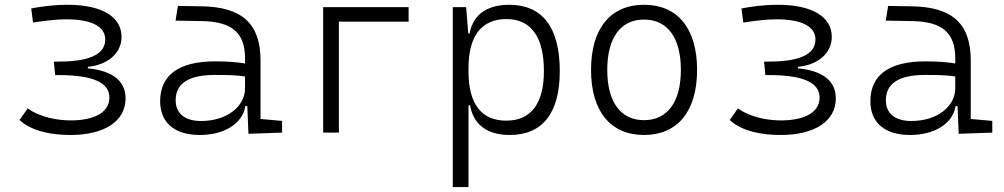

<svg xmlns="http://www.w3.org/2000/svg" viewBox="-20 -547 4142 792"><path d="M270 9.8C411.6 9.8 498 -47.4 498 -141.1C498 -211.4 446.8 -254.9 342.3 -265.1V-271.5C420.9 -278.3 481.4 -325.7 481.4 -394.5C481.4 -478.5 399.4 -527.3 258.8 -527.3C198.2 -527.3 147.9 -519.5 108.9 -512.2L116.2 -454.1C164.6 -460.9 206.1 -467.3 254.4 -467.3C353.5 -467.3 414.1 -439.5 414.1 -384.3C414.1 -334.5 371.1 -293 223.1 -293H202.1L207.5 -237.3H221.7C363.3 -237.3 431.2 -206.5 431.2 -144.5C431.2 -75.7 354 -50.3 272.9 -50.3C219.2 -50.3 146.5 -62 94.2 -100.1L60.5 -51.8C113.3 -3.4 197.3 9.8 270 9.8Z M1004.9 4.9 1143.6 0V-48.3L1054.7 -56.2V-297.4C1054.7 -448.7 979.5 -518.6 810.5 -521L713.9 -522.5L704.1 -461.9L814 -460C936 -457.5 990.7 -412.6 990.7 -307.1V-285.2C957 -291 914.1 -293.9 867.7 -293.9C718.3 -293.9 640.6 -237.8 640.6 -129.4C640.6 -41 700.2 9.8 804.2 9.8C905.3 9.8 980.5 -37.1 992.2 -109.4H1000ZM990.7 -231.4V-182.6C990.7 -108.9 917.5 -47.9 809.6 -47.9C742.7 -47.9 704.6 -78.6 704.6 -133.3C704.6 -203.1 758.3 -237.8 865.7 -237.8C906.2 -237.8 952.6 -237.8 990.7 -231.4Z M1313 0H1377.9V-457.5H1665.5V-517.6H1313Z M1847.7 224.6H1912.6V-112.8H1918.9C1932.1 -36.6 1985.8 9.8 2082.5 9.8C2218.3 9.8 2289.1 -80.6 2289.1 -253.9C2289.1 -433.6 2217.8 -527.3 2080.6 -527.3C1988.3 -527.3 1930.7 -485.8 1917 -408.7H1911.6L1902.8 -517.6H1847.7ZM1912.6 -251V-266.1C1912.6 -398.9 1966.3 -468.3 2068.8 -468.3C2170.9 -468.3 2223.6 -395 2223.6 -253.9C2223.6 -119.6 2170.4 -49.3 2068.4 -49.3C1965.8 -49.3 1912.6 -118.7 1912.6 -251Z M2636.7 9.8C2774.9 9.8 2855.5 -87.9 2855.5 -258.8C2855.5 -429.7 2774.9 -527.3 2636.7 -527.3C2498.5 -527.3 2418 -429.7 2418 -258.8C2418 -87.9 2498.5 9.8 2636.7 9.8ZM2636.7 -51.3C2540 -51.3 2484.9 -126.5 2484.9 -258.8C2484.9 -391.1 2540 -466.3 2636.7 -466.3C2733.4 -466.3 2788.6 -391.1 2788.6 -258.8C2788.6 -126.5 2733.4 -51.3 2636.7 -51.3Z M3199.7 9.8C3341.3 9.8 3427.7 -47.4 3427.7 -141.1C3427.7 -211.4 3376.5 -254.9 3272 -265.1V-271.5C3350.6 -278.3 3411.1 -325.7 3411.1 -394.5C3411.1 -478.5 3329.1 -527.3 3188.5 -527.3C3127.9 -527.3 3077.6 -519.5 3038.6 -512.2L3045.9 -454.1C3094.2 -460.9 3135.7 -467.3 3184.1 -467.3C3283.2 -467.3 3343.8 -439.5 3343.8 -384.3C3343.8 -334.5 3300.8 -293 3152.8 -293H3131.8L3137.2 -237.3H3151.4C3293 -237.3 3360.8 -206.5 3360.8 -144.5C3360.8 -75.7 3283.7 -50.3 3202.6 -50.3C3148.9 -50.3 3076.2 -62 3023.9 -100.1L2990.2 -51.8C3043 -3.4 3127 9.8 3199.7 9.8Z M3934.6 4.9 4073.2 0V-48.3L3984.4 -56.2V-297.4C3984.4 -448.7 3909.2 -518.6 3740.2 -521L3643.6 -522.5L3633.8 -461.9L3743.7 -460C3865.7 -457.5 3920.4 -412.6 3920.4 -307.1V-285.2C3886.7 -291 3843.8 -293.9 3797.4 -293.9C3647.9 -293.9 3570.3 -237.8 3570.3 -129.4C3570.3 -41 3629.9 9.8 3733.9 9.8C3835 9.8 3910.2 -37.1 3921.9 -109.4H3929.7ZM3920.4 -231.4V-182.6C3920.4 -108.9 3847.2 -47.9 3739.3 -47.9C3672.4 -47.9 3634.3 -78.6 3634.3 -133.3C3634.3 -203.1 3688 -237.8 3795.4 -237.8C3835.9 -237.8 3882.3 -237.8 3920.4 -231.4Z"/></svg>

Font: Cascadia Mono NF Light
Style: Regular
Weight: 300
Monospace: yes
Designer: Aaron Bell
Foundry: Saja Typeworks
Version: Version 2404.023